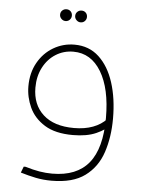

<svg xmlns="http://www.w3.org/2000/svg" viewBox="-52 -569 598 811"><g transform="rotate(5 246.5 -163.5)"><path d="M270 0Q195 0 150 -28Q105 -56 85 -99.5Q65 -143 65 -189Q65 -246 89.5 -289.5Q114 -333 155 -357Q196 -381 244 -381Q306 -381 348 -342Q390 -303 411.5 -236Q433 -169 433 -84H403Q403 -208 360 -279.5Q317 -351 242 -351Q201 -351 167.5 -330Q134 -309 114.5 -271.5Q95 -234 95 -186Q95 -114 141 -72Q187 -30 272 -30Q317 -30 352 -43Q387 -56 410 -81L432 -61Q408 -35 368.5 -17.5Q329 0 270 0ZM197 200Q161 200 129.5 193.5Q98 187 65 177L75 151H83Q116 161 143 165.5Q170 170 197 170Q301 170 352 107.5Q403 45 403 -84H433Q433 -5 411.5 59.5Q390 124 338.5 162Q287 200 197 200ZM197 -477Q187 -477 179.5 -484.5Q172 -492 172 -502Q172 -513 179.5 -520Q187 -527 197 -527Q208 -527 215 -520Q222 -513 222 -502Q222 -492 215 -484.5Q208 -477 197 -477ZM261 -477Q251 -477 243.5 -484.5Q236 -492 236 -502Q236 -513 243.5 -520Q251 -527 261 -527Q272 -527 279 -520Q286 -513 286 -502Q286 -492 279 -484.5Q272 -477 261 -477Z"/></g></svg>

Font: Fustat ExtraLight
Style: Regular
Weight: 250
Designer: Mohamed Gaber, Khaled Hosny, Laura Garcia Mut
Foundry: Kief Type Foundry, Alif Type Foundry, Hard Type Foundry
Version: Version 1.007